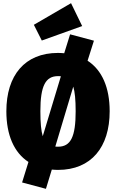

<svg xmlns="http://www.w3.org/2000/svg" viewBox="-20 -1049 730 1208"><path d="M497 -885 427 -1029 193 -893 243 -794ZM531 -667 571 -793 421 -833 384 -714C371 -715 358 -716 345 -716C136 -716 20 -575 20 -349C20 -200 68 -89 159 -30L119 99L269 139L306 18C319 19 332 20 345 20C554 20 670 -123 670 -349C670 -498 622 -608 531 -667ZM345 -570C351 -570 357 -570 363 -569L249 -192C239 -225 234 -275 234 -349C234 -510 267 -570 345 -570ZM345 -126C339 -126 333 -126 328 -127L441 -504C451 -471 456 -422 456 -349C456 -188 425 -126 345 -126Z"/></svg>

Font: Fira Sans Heavy
Style: Regular
Weight: 900
Designer: bBox Type GmbH & Carrois Corporate GbR & Edenspiekermann AG
Foundry: bBox Type GmbH & Carrois Corporate GbR & Edenspiekermann AG
Version: Version 4.300;PS 004.300;hotconv 1.0.88;makeotf.lib2.5.64775